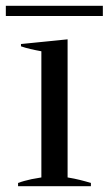

<svg xmlns="http://www.w3.org/2000/svg" viewBox="-26 -639 373 659"><path d="M-6 -619C-6 -619 -6 -584 -6 -584C-6 -584 327 -584 327 -584C327 -584 327 -619 327 -619C327 -619 -6 -619 -6 -619ZM36 -11C36 -11 36 0 36 0C36 0 286 0 286 0C286 0 286 -11 286 -11C263 -18 237 -25 206 -30C206 -30 206 -504 206 -504C206 -504 46 -488 46 -488C46 -488 46 -480 46 -480C66 -473 89 -468 116 -463C116 -463 116 -30 116 -30C111 -29 100 -27 82 -24C64 -20 49 -16 36 -11Z"/></svg>

Font: BUSH 25 TRIRONG 0515 A
Style: Regular
Weight: 400
Designer: Katatrad Team
Foundry: CadsonDemak